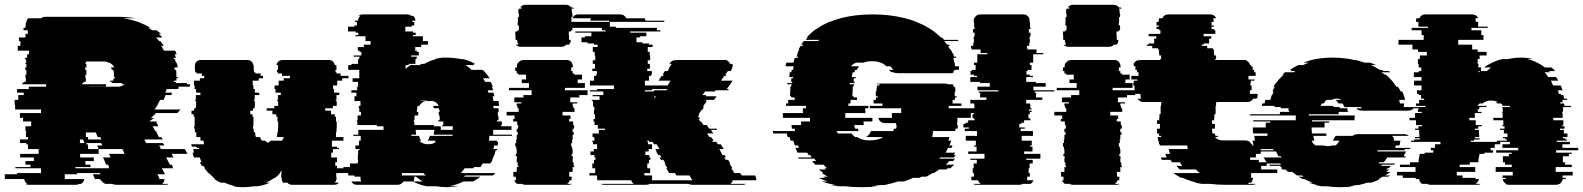

<svg xmlns="http://www.w3.org/2000/svg" viewBox="-51 -770 6596 800"><path d="M692 -399H643Q642 -395 641 -391.5Q640 -388 638 -384H666L663 -374H639Q636 -365 631 -354H616Q612 -344 605 -334H607Q603 -329 600 -324Q597 -319 593 -314H701L688 -299H599Q595 -294 589 -289Q583 -284 578 -279H591Q587 -275 581.5 -271.5Q576 -268 571 -264H604L600 -261L609 -244H585L596 -224H599L602 -219H601L611 -199H621L627 -189H550L558 -174H628L634 -164H612L620 -149H719L730 -129H664L672 -114H641L657 -84H664L670 -74H667L670 -69H623L634 -49L636 -44H605L610 -33Q613 -29 613 -24H634V-22Q634 -11 625 -4H652Q647 0 639 0H434Q428 0 423.5 -1.5Q419 -3 414 -4H387Q379 -8 373.5 -14Q368 -20 365 -24H345L343 -27L336 -44H368L365 -49H270V-44H219V-24H300Q298 -10 287 -4H280Q273 0 265 0H69Q60 0 55 -4H63Q52 -10 50 -24H-30Q-30 -25 -30.5 -25.5Q-31 -26 -31 -27V-44H20V-49H120V-69H13V-74H76V-84H55V-99H90V-114H33V-129H110V-149H66V-164H65V-169H59V-174H32V-189H66V-199H57V-219H58V-224H55V-244H79V-264H45V-279H32V-299H120V-314H12V-334H10V-354H25V-374H48V-384H20V-399H69V-409H141V-419H42V-424H47V-429H56V-434H57V-444H55V-459H59V-479H54V-489H59V-504H55V-509H58V-519H57V-524H53V-529H62V-544H70V-559H23V-579H34V-599H28V-614H55V-629H65V-644H47V-654H54V-659H56V-674H58Q58 -685 67 -694H121Q127 -700 138 -700H434Q477 -700 514 -694H461Q501 -688 537 -674H535Q552 -668 568 -659H566L575 -654H567Q572 -652 575.5 -649Q579 -646 583 -644H601Q606 -640 611 -636.5Q616 -633 620 -629H610Q615 -625 618.5 -621.5Q622 -618 626 -614H599Q603 -610 606 -606.5Q609 -603 612 -599H617Q625 -589 631 -579H621Q624 -575 626.5 -569.5Q629 -564 632 -559H679L685 -544H677Q678 -540 679.5 -536.5Q681 -533 682 -529H672L674 -524H678Q679 -522 679 -519L682 -509H685Q685 -506 686 -504H687Q688 -500 688.5 -496.5Q689 -493 689 -489H676Q676 -487 676 -484Q676 -481 677 -479H683Q683 -474 683.5 -469Q684 -464 684 -459V-449H690V-444H684V-434H674Q674 -433 673.5 -432Q673 -431 673 -429H683Q683 -428 682.5 -427Q682 -426 682 -424H729Q728 -422 728 -419H741L740 -409H694Q692 -403 692 -399ZM292 -419H391V-409H319V-408H392Q399 -408 403 -409H449Q460 -412 469 -419H455L460 -424H413Q416 -427 417 -429H407L410 -434H420L423 -444H428Q429 -446 429 -449H423L424 -459Q424 -469 421 -479H415Q414 -481 413.5 -484Q413 -487 411 -489H425Q421 -497 414 -504H412Q409 -507 405 -509H402Q392 -514 381 -514H308V-509H305V-504H309V-489H304V-479H309V-459H305V-444H307V-434H306V-429H297V-424H292ZM371 -189 367 -199H356L348 -218H307V-199H316V-189ZM282 -189V-174H301L295 -189ZM373 -169 371 -174H309V-169H315V-164H316V-149H360V-129H283V-114H340V-99H305V-84H326V-74H263V-69H404L401 -74H404L399 -84H391L385 -99L378 -114H410L403 -129H468L459 -149H360L354 -164H376Z M1354 -414H1337V-399H1341V-384H1363V-374H1351V-354H1348V-349H1352V-329H1336V-319H1304V-309H1328V-294H1344V-284H1349V-264H1352V-234H1351V-219H1349V-199H1380V-184H1332V-159H1353V-154H1361V-149H1336V-134H1329V-114H1353V-94H1346V-79H1353V-69H1351V-49H1350V-29H1352V-24H1351Q1349 -14 1344 -9H1361Q1355 0 1341 0H1166Q1154 0 1146 -9H1129Q1124 -14 1122 -24H1123V-29H1121V-49H1122V-60Q1119 -54 1114 -49H1116Q1106 -37 1095 -29H1093Q1092 -28 1090 -27Q1088 -26 1086 -24H1084Q1071 -15 1057 -9H1074Q1050 2 1022 6H1009Q997 8 984.5 9Q972 10 958 10Q948 10 938 9Q928 8 917 6H930Q906 1 885 -9H868Q853 -16 842 -24H845Q844 -26 842 -27Q840 -28 838 -29H840Q835 -34 829.5 -39Q824 -44 819 -49H817Q813 -54 809 -59Q805 -64 801 -69H803Q802 -71 800 -74Q798 -77 796 -79H789Q788 -83 785.5 -86.5Q783 -90 781 -94H789Q784 -105 781 -114H757Q756 -119 754 -124Q752 -129 751 -134H757L754 -149H779Q778 -151 778 -154H769Q769 -157 768 -159H748Q747 -161 747 -164Q747 -167 746 -169H799Q798 -173 798 -176.5Q798 -180 797 -184H785Q784 -188 784 -191.5Q784 -195 784 -199H767V-219H761V-234H758V-244H760V-284H756V-294H747V-309H758V-319H765V-329H766V-349H762V-354H765V-374H784V-384H766V-399H760V-414H757V-434H782V-444H800V-454H790V-464H768V-469H762V-479H761V-493Q761 -495 761.5 -496.5Q762 -498 762 -499H761Q765 -520 787 -520H978Q1001 -520 1004 -499H1006V-479H1007V-469H1013V-464H1035V-454H1045V-444H1027V-434H1002V-414H1005V-399H1011V-384H1029V-374H1010V-354H1007V-349H1011V-329H1010V-319H1003V-309H992V-294H1001V-284H1005V-244H1003V-234H1006V-224Q1006 -221 1007 -219H1012Q1012 -208 1015 -199H1032Q1035 -191 1040 -184H1053Q1058 -178 1065 -175Q1072 -178 1076 -184H1124Q1129 -191 1132 -199H1102Q1105 -208 1105 -219H1107V-234H1108V-264H1105V-284H1100V-294H1084V-309H1060V-319H1092V-329H1108V-349H1104V-354H1107V-374H1119V-384H1097V-399H1093V-414H1110V-434H1131V-444H1157V-454H1124V-464H1107V-469H1103V-479H1107V-493Q1107 -497 1108 -499H1101Q1106 -520 1128 -520H1318Q1339 -520 1344 -499H1350Q1351 -497 1351 -493V-479H1347V-469H1351V-464H1368V-454H1401V-444H1375V-434H1354Z M2082 -204H1988Q1988 -199 1987.5 -194Q1987 -189 1986 -184H2020Q2020 -181 2019 -179H2025Q2024 -175 2023.5 -171.5Q2023 -168 2023 -164H2008Q2007 -160 2006.5 -156.5Q2006 -153 2004 -149H2021Q2021 -146 2020 -144H2014Q2013 -139 2012 -134Q2011 -129 2009 -124H2008Q2005 -115 2000 -104H2001Q1999 -99 1996 -94H1995L1992 -89H1960L1951 -74H1924L1921 -69H1885Q1881 -64 1877.5 -59Q1874 -54 1869 -49H2013Q2011 -46 2008 -43.5Q2005 -41 2003 -39H1888L1882 -34H1951Q1944 -28 1936.5 -23.5Q1929 -19 1921 -14H1880Q1867 -7 1852 -2Q1837 3 1820 6H1861Q1850 8 1838 9Q1826 10 1813 10Q1801 10 1789.5 9Q1778 8 1767 6H1726Q1696 0 1669 -14H1630Q1621 0 1606 0H1436Q1420 0 1413 -14H1454Q1451 -20 1451 -27V-34H1426V-39H1400V-49H1345V-69H1380V-74H1407V-89H1439V-94H1441V-104H1440V-124H1441V-144H1447V-149H1430V-164H1445V-184H1452V-204H1421V-209H1442V-229H1547V-244H1519V-249H1438V-264H1436V-269H1439V-289H1453V-304H1446V-319H1444V-329H1451V-349H1426V-369H1434V-384H1413V-394H1437V-409H1441V-429H1418V-444H1446V-479H1400V-499H1413V-504H1441V-524H1445V-529H1447V-534H1423V-539H1455V-554H1447V-559H1440V-574H1465V-584H1493V-599H1472V-619H1430V-624H1442V-634H1431V-639H1399V-659H1426V-664H1436V-679H1428V-684H1441Q1441 -696 1451 -704H1443Q1451 -710 1460 -710H1645Q1656 -710 1662 -704H1670Q1680 -696 1680 -684H1667V-679H1675V-664H1665V-659H1638V-639H1670V-634H1681V-624H1669V-619H1711V-599H1732V-584H1704V-574H1679V-559H1686V-554H1694V-539H1662V-534H1686V-529H1684V-524H1680V-504H1652V-499H1639V-483Q1644 -488 1649 -491.5Q1654 -495 1660 -499H1698Q1700 -501 1702.5 -502Q1705 -503 1706 -504H1717Q1741 -518 1768 -524H1759Q1767 -526 1774.5 -527Q1782 -528 1790 -529H1785Q1790 -530 1795.5 -530Q1801 -530 1807 -530Q1813 -530 1819 -530Q1825 -530 1830 -529H1835Q1843 -528 1851.5 -527Q1860 -526 1867 -524H1876Q1904 -518 1929 -504H1918Q1920 -503 1922.5 -502Q1925 -501 1926 -499H1888Q1895 -495 1901.5 -490Q1908 -485 1914 -479H1960Q1965 -475 1969.5 -469.5Q1974 -464 1978 -459Q1981 -455 1984 -451.5Q1987 -448 1989 -444H1961Q1967 -437 1970 -429H1993Q1995 -425 1998 -419.5Q2001 -414 2003 -409H1998L2004 -394H1981L1984 -384H2005Q2006 -380 2007 -376.5Q2008 -373 2009 -369H2001Q2003 -365 2003.5 -359.5Q2004 -354 2005 -349H2026L2029 -329H2005Q2005 -327 2005 -324Q2005 -321 2006 -319H2026Q2026 -315 2026.5 -311.5Q2027 -308 2027 -304H2023V-289H2025Q2026 -284 2026 -279Q2026 -274 2026 -269H2020V-264H2040V-249H2037V-244H2080V-229H2004V-221Q2004 -218 2004 -215Q2004 -212 2003 -209H2083Q2082 -207 2082 -204ZM1676 -249H1757V-244H1785Q1785 -240 1785.5 -236.5Q1786 -233 1786 -229H1835Q1835 -233 1835.5 -236.5Q1836 -240 1836 -244H1792V-249H1796V-264H1775V-269H1781Q1781 -274 1781 -279.5Q1781 -285 1780 -289H1778V-293Q1777 -296 1777 -298.5Q1777 -301 1776 -304H1781Q1780 -308 1779.5 -311.5Q1779 -315 1777 -319H1757Q1755 -325 1753 -329H1777Q1769 -345 1753 -349H1732Q1728 -350 1724 -350.5Q1720 -351 1715 -351Q1711 -351 1706.5 -350.5Q1702 -350 1698 -349H1722Q1706 -345 1696 -329H1690Q1688 -325 1686 -319H1688Q1687 -315 1686.5 -311.5Q1686 -308 1685 -304H1692V-301Q1692 -298 1691.5 -295Q1691 -292 1691 -289H1677Q1676 -284 1676 -279Q1676 -274 1676 -269H1673V-264H1675Q1675 -260 1675 -256.5Q1675 -253 1676 -249ZM1765 -184H1731Q1737 -191 1740 -204H1834Q1835 -206 1835 -209H1756L1759 -227V-229H1681V-227Q1682 -223 1682 -218.5Q1682 -214 1683 -209H1662L1664 -204H1695Q1697 -198 1698.5 -193Q1700 -188 1704 -184H1696Q1697 -183 1698.5 -182Q1700 -181 1701 -179Q1713 -169 1734 -169Q1754 -169 1766 -179H1760Q1762 -181 1763 -182Q1764 -183 1765 -184ZM1723 -39Q1720 -41 1717.5 -44Q1715 -47 1713 -49H1624V-39ZM1710 -14Q1694 -24 1682 -34H1675V-27Q1675 -20 1672 -14Z M2097 -604V-624H2096V-639H2105V-644H2111V-664H2106V-679H2107V-699H2111V-714H2109V-723Q2109 -731 2111 -734H2121L2124 -739H2116Q2124 -750 2138 -750H2307Q2321 -750 2329 -739H2337L2340 -734H2329Q2332 -730 2332 -723V-714H2334V-699H2330V-679H2329V-664H2334V-644H2328V-639H2319V-624H2320V-604H2327V-602Q2327 -593 2320 -584H2308Q2301 -575 2288 -575H2119Q2106 -575 2098 -584H2110Q2104 -592 2104 -602V-604ZM2303 -394H2397V-374H2363V-364H2325V-344H2354V-339H2335V-329H2338V-319H2343V-304H2293V-289H2326V-274H2320V-264H2337V-249H2341V-234H2335V-219H2340V-209H2335V-189H2333V-174H2329V-159H2333V-149H2335V-129H2331V-119H2336V-109H2335V-94H2339V-79H2342V-74H2335V-54H2321V-34H2331V-27Q2331 -22 2330 -19H2323Q2320 -9 2312 -4H2332Q2327 0 2317 0H2138Q2129 0 2124 -4H2104Q2095 -9 2092 -19H2099Q2098 -22 2098 -27V-34H2088V-54H2102V-74H2109V-79H2106V-94H2102V-109H2103V-119H2098V-129H2102V-149H2100V-159H2096V-174H2100V-189H2102V-209H2107V-219H2102V-234H2108V-249H2104V-264H2087V-274H2093V-289H2060V-304H2110V-319H2105V-329H2102V-339H2121V-344H2092V-364H2130V-374H2164V-394H2070V-404H2153V-424H2123V-439H2141V-459H2109V-464H2102V-474H2096V-489H2103V-493Q2103 -504 2108 -509H2109Q2117 -520 2131 -520H2310Q2324 -520 2332 -509H2330Q2336 -503 2336 -493V-489H2329V-474H2335V-464H2342V-459H2374V-439H2356V-424H2386V-404H2303Z M3002 -19Q3000 -9 2992 -4H3057Q3052 0 3044 0H2834Q2825 0 2817 -4H2656Q2651 0 2642 0H2467Q2458 0 2453 -4H2590Q2581 -10 2579 -19H2438Q2437 -22 2437 -27V-39H2405V-49H2429V-69H2417V-89H2424V-104H2430V-114H2426V-124H2409V-139H2423V-149H2437V-169H2420V-179H2417V-184H2426V-194H2425V-199H2418V-214H2444V-229H2470V-234H2440V-249H2426V-264H2422V-274H2428V-294H2424V-314H2427V-319H2425V-324H2422V-329H2420V-349H2415V-354H2447V-369H2418V-374H2463V-389H2407V-394H2437V-399H2507V-414H2407V-434H2424V-454H2433V-459H2436V-474H2417V-484H2428V-504H2419V-519H2429V-539H2427V-554H2419V-574H2439V-584H2424V-589H2397V-594H2372V-614H2386V-619H2413V-634H2346V-639H2472V-644H2457V-654H2286V-659H2261V-679H2488V-684H2409Q2409 -688 2411 -694H2334Q2341 -710 2358 -710H2533Q2551 -710 2558 -694H2635Q2638 -690 2638 -684H2717V-679H2490V-659H2515V-654H2686V-644H2701V-639H2575V-634H2642V-619H2615V-614H2601V-594H2626V-589H2653V-584H2668V-574H2648V-554H2656V-539H2658V-519H2648V-504H2657V-484H2646V-474H2665V-459H2662V-454H2653V-434H2636V-414H2731L2743 -434H2693L2706 -454H2712L2715 -459H2710L2719 -474H2731L2737 -484H2735L2747 -503V-504H2738Q2740 -507 2744.5 -512Q2749 -517 2757 -519H2762Q2765 -520 2771 -520H2973Q2978 -520 2980 -519H2975Q2986 -516 2991 -504H3000Q3001 -502 3001.5 -500Q3002 -498 3002 -496Q3002 -490 2998 -484H3000Q3000 -483 2998 -481L2993 -474H2982L2971 -459H2977L2973 -454H2967L2953 -434H3002L2988 -414L2977 -399H2986L2983 -394H2931L2927 -389H2887L2876 -374H2892L2889 -369H2935L2928 -359L2924 -354H2893L2889 -349H2894L2880 -329H2882L2878 -324H2882L2878 -319H2880L2877 -314H2874L2860 -294H2864L2858 -286L2866 -274H2860L2866 -264H2870L2880 -249H2894L2904 -234H2934L2938 -229H2911L2921 -214H2895L2905 -199H2912L2915 -194H2916L2923 -184H2916L2919 -179H2934L2940 -169H2952L2965 -149H2946L2952 -139H2951L2960 -124H2968L2974 -114H2966L2973 -104H2983L2992 -89H2988L3001 -69H2996L3009 -49H3033L3040 -39H3095L3096 -37Q3100 -31 3100 -24V-19ZM2666 -394H2636V-389H2672L2675 -394H2727L2730 -399H2666ZM2676 -369V-359L2682 -369ZM2834 -19 2822 -39H2767L2761 -49H2737L2725 -69H2730L2718 -89H2722L2713 -104H2703L2697 -114H2705L2699 -124H2692L2683 -139H2685L2679 -149H2697L2685 -169H2674L2668 -179H2654L2651 -184H2646V-179H2649V-169H2666V-149H2652V-139H2638V-124H2655V-114H2659V-104H2653V-89H2646V-69H2658V-49H2634V-39H2666V-27Q2666 -22 2665 -19Z M3902 -319H4033V-299H3994V-279H3938V-265Q3938 -261 3937.5 -257Q3937 -253 3937 -249H3940Q3940 -245 3939.5 -241.5Q3939 -238 3939 -234H3930Q3930 -232 3930 -229Q3930 -226 3929 -224H3837Q3836 -222 3836 -219Q3836 -216 3835 -214H3836L3833 -199H3905Q3904 -195 3903 -191.5Q3902 -188 3901 -184H3912Q3911 -179 3909 -174Q3907 -169 3905 -164H3918L3914 -154H3899Q3897 -149 3894.5 -144Q3892 -139 3889 -134H3929L3923 -124H3931Q3929 -122 3927.5 -119Q3926 -116 3924 -114H3867Q3866 -113 3865 -112Q3864 -111 3863 -109H3928Q3924 -103 3920 -99H3904Q3901 -95 3897.5 -91.5Q3894 -88 3890 -84H3925L3909 -69H3898L3892 -64H3862Q3853 -57 3841 -49H3835Q3829 -45 3822.5 -41.5Q3816 -38 3809 -34H3790L3779 -29H3753Q3734 -20 3716 -14H3691Q3664 -5 3634 1H3615Q3607 2 3598.5 3.5Q3590 5 3582 6H3609Q3593 8 3575.5 9Q3558 10 3540 10Q3521 10 3503.5 9Q3486 8 3469 6H3443Q3434 5 3426 3.5Q3418 2 3410 1H3429Q3399 -5 3372 -14H3397Q3379 -20 3361 -29H3388Q3385 -31 3382.5 -32Q3380 -33 3378 -34H3398Q3391 -38 3385 -41.5Q3379 -45 3373 -49H3380L3360 -64H3390L3384 -69H3395L3380 -84H3346Q3342 -88 3339 -91.5Q3336 -95 3333 -99H3349Q3348 -101 3346 -104Q3344 -107 3342 -109H3277L3274 -114H3331L3325 -124H3318L3312 -134H3272L3263 -154H3278Q3277 -156 3276 -159Q3275 -162 3274 -164H3261Q3259 -169 3257.5 -174Q3256 -179 3254 -184H3243Q3242 -188 3241 -191.5Q3240 -195 3239 -199H3231Q3230 -203 3229 -206.5Q3228 -210 3227 -214H3171Q3170 -216 3170 -219Q3170 -222 3169 -224H3261Q3261 -226 3261 -229Q3261 -232 3260 -234H3249Q3248 -238 3247.5 -241.5Q3247 -245 3247 -249H3287Q3287 -253 3287 -256.5Q3287 -260 3286 -264H3324V-279H3211V-299H3295Q3294 -304 3294 -309Q3294 -314 3294 -319H3307V-329H3224V-339H3233V-354H3260V-364H3246V-369H3241V-389H3242V-409H3245V-414H3248V-419H3229V-424H3250V-429H3245Q3246 -433 3246 -436.5Q3246 -440 3246 -444H3254V-449H3238Q3238 -454 3238.5 -459Q3239 -464 3239 -469H3246Q3247 -471 3247 -474Q3247 -477 3248 -479H3253L3256 -494H3222L3225 -509H3255Q3257 -514 3258 -519.5Q3259 -525 3261 -529H3273L3275 -534H3268Q3269 -538 3270.5 -541.5Q3272 -545 3273 -549H3272Q3274 -553 3275.5 -556.5Q3277 -560 3279 -564H3276L3285 -579H3293L3296 -584H3287L3298 -599H3358Q3361 -602 3362 -604H3306L3315 -614H3310L3325 -629Q3331 -634 3337 -639.5Q3343 -645 3350 -649H3351Q3359 -654 3367 -659.5Q3375 -665 3384 -669Q3389 -672 3394.5 -674.5Q3400 -677 3405 -679H3407Q3428 -688 3452 -694H3451Q3481 -702 3514.5 -706Q3548 -710 3584 -710Q3622 -710 3655.5 -706Q3689 -702 3720 -694Q3745 -688 3767 -679H3765Q3771 -677 3777 -674.5Q3783 -672 3789 -669Q3799 -665 3808 -659.5Q3817 -654 3826 -649H3825Q3833 -645 3839.5 -639.5Q3846 -634 3853 -629H3852Q3857 -625 3861 -621.5Q3865 -618 3869 -614H3874L3883 -604H3939L3944 -599H3883Q3887 -595 3889.5 -591.5Q3892 -588 3895 -584H3904L3907 -579H3899Q3901 -575 3903.5 -571.5Q3906 -568 3907 -564H3910Q3912 -560 3914 -556.5Q3916 -553 3917 -549H3919Q3921 -545 3922 -541.5Q3923 -538 3924 -534H3932Q3932 -533 3932.5 -532Q3933 -531 3933 -529H3921Q3923 -524 3923.5 -519Q3924 -514 3925 -509H3927Q3927 -505 3927.5 -501.5Q3928 -498 3928 -494H3944Q3945 -492 3945 -487Q3945 -483 3943 -479H3926Q3924 -472 3918 -469H3925Q3920 -465 3912 -465H3691Q3678 -465 3671 -469H3664Q3658 -473 3656 -476L3653 -479H3671Q3669 -482 3666 -486Q3663 -490 3658 -494H3642Q3632 -504 3619 -509H3617Q3604 -515 3583 -515Q3562 -515 3547 -509H3517Q3504 -505 3495 -494H3529Q3524 -489 3519 -479H3513Q3512 -477 3511 -474.5Q3510 -472 3509 -469H3502Q3501 -465 3500 -459.5Q3499 -454 3498 -449H3515Q3514 -447 3514 -444H3506V-429H3510V-424H3489V-419H3508V-414H3505V-409H3502V-389H3501V-369H3506V-364H3520V-354H3493V-339H3484V-329H3567V-319H3554Q3554 -314 3554.5 -309Q3555 -304 3555 -299H3471V-279H3584V-264H3547Q3547 -260 3547.5 -256.5Q3548 -253 3548 -249H3508Q3509 -245 3510 -241.5Q3511 -238 3512 -234H3523Q3524 -231 3525 -228.5Q3526 -226 3527 -224H3435Q3436 -219 3441 -214H3497Q3503 -205 3512 -199H3521Q3539 -185 3572 -185Q3589 -185 3604 -188.5Q3619 -192 3629 -199H3558Q3566 -204 3574 -214H3573Q3577 -220 3578 -224H3671L3674 -234H3683Q3684 -238 3684.5 -241.5Q3685 -245 3685 -249H3682L3683 -256V-257H3636Q3626 -257 3617 -264Q3610 -271 3609 -279H3666Q3665 -281 3665 -284V-299H3704V-319H3573V-329H3626V-339H3589V-354H3599V-364H3606V-369H3598V-389H3601V-395Q3601 -404 3605 -409H3601Q3602 -411 3605 -414H3611Q3615 -418 3617 -419H3599Q3604 -422 3611 -422H3886Q3894 -422 3898 -419H3917Q3920 -418 3924 -414H3918Q3921 -411 3922 -409H3926Q3930 -404 3930 -395V-389H3927V-369H3935V-364H3928V-354H3918V-339H3955V-329H3902Z M4342 -389H4260V-384H4266V-364H4292V-354H4225V-339H4241V-334H4242V-319H4247V-314H4236V-309H4248V-304H4240V-294H4234V-279H4239V-274H4243V-269H4216V-259H4205V-254H4196V-239H4219V-234H4202V-224H4253V-204H4206V-184H4248V-164H4241V-159H4251V-139H4216V-129H4284V-109H4225V-104H4252V-89H4239V-69H4235V-49H4240V-34H4229V-27Q4229 -22 4228 -19H4255Q4251 -8 4243 -4H4210Q4205 0 4196 0H4017Q4008 0 4003 -4H4036Q4028 -8 4024 -19H3997Q3996 -22 3996 -27V-34H4007V-49H4002V-69H4006V-89H4019V-104H3992V-109H4051V-129H3983V-139H4018V-159H4008V-164H4015V-184H3973V-204H4020V-224H3969V-234H3986V-239H3963V-254H3972V-259H3983V-269H4010V-274H4006V-279H4001V-294H4007V-304H4015V-309H4003V-314H4014V-319H4009V-334H4008V-339H3992V-354H4059V-364H4033V-384H4027V-389H4109V-394H4022V-409H4073V-424H4032V-429H3992V-449H4020V-454H4007V-459H3993V-474H3998V-479H4014V-499H4007V-509H4021V-544H4063V-549H4035V-564H3997V-569H3995V-579H4004V-589H4006V-594H4007V-609H4005V-614H4007V-619H4010V-634H4003V-649H4010V-654H4008V-674H4007V-679H4006V-683Q4006 -688 4008 -694H4009Q4016 -710 4034 -710H4213Q4229 -710 4238 -694H4237Q4239 -688 4239 -683V-679H4240V-674H4241V-654H4243V-649H4236V-634H4243V-619H4240V-614H4238V-609H4240V-594H4239V-589H4237V-579H4228V-569H4230V-564H4268V-549H4296V-544H4254V-509H4240V-499H4247V-479H4231V-474H4226V-459H4240V-454H4253V-449H4225V-429H4265V-424H4306V-409H4255V-394H4342Z M4379 -604V-624H4378V-639H4387V-644H4393V-664H4388V-679H4389V-699H4393V-714H4391V-723Q4391 -731 4393 -734H4403L4406 -739H4398Q4406 -750 4420 -750H4589Q4603 -750 4611 -739H4619L4622 -734H4611Q4614 -730 4614 -723V-714H4616V-699H4612V-679H4611V-664H4616V-644H4610V-639H4601V-624H4602V-604H4609V-602Q4609 -593 4602 -584H4590Q4583 -575 4570 -575H4401Q4388 -575 4380 -584H4392Q4386 -592 4386 -602V-604ZM4585 -394H4679V-374H4645V-364H4607V-344H4636V-339H4617V-329H4620V-319H4625V-304H4575V-289H4608V-274H4602V-264H4619V-249H4623V-234H4617V-219H4622V-209H4617V-189H4615V-174H4611V-159H4615V-149H4617V-129H4613V-119H4618V-109H4617V-94H4621V-79H4624V-74H4617V-54H4603V-34H4613V-27Q4613 -22 4612 -19H4605Q4602 -9 4594 -4H4614Q4609 0 4599 0H4420Q4411 0 4406 -4H4386Q4377 -9 4374 -19H4381Q4380 -22 4380 -27V-34H4370V-54H4384V-74H4391V-79H4388V-94H4384V-109H4385V-119H4380V-129H4384V-149H4382V-159H4378V-174H4382V-189H4384V-209H4389V-219H4384V-234H4390V-249H4386V-264H4369V-274H4375V-289H4342V-304H4392V-319H4387V-329H4384V-339H4403V-344H4374V-364H4412V-374H4446V-394H4352V-404H4435V-424H4405V-439H4423V-459H4391V-464H4384V-474H4378V-489H4385V-493Q4385 -504 4390 -509H4391Q4399 -520 4413 -520H4592Q4606 -520 4614 -509H4612Q4618 -503 4618 -493V-489H4611V-474H4617V-464H4624V-459H4656V-439H4638V-424H4668V-404H4585Z M5182 -114H5158V-104H5194V-94H5227V-79H5204V-64H5271V-49H5162V-29H5170V-27Q5170 -25 5169 -24Q5167 -14 5162 -9H5154Q5150 -5 5148 -4H5182Q5177 0 5168 0H5055Q5038 0 5021.5 -1Q5005 -2 4990 -4H4956Q4949 -5 4942 -6.5Q4935 -8 4927 -9H4935Q4922 -12 4910.5 -16Q4899 -20 4888 -24H4889Q4886 -26 4883 -27Q4880 -28 4878 -29H4870Q4862 -34 4854 -38.5Q4846 -43 4838 -49H4948Q4944 -53 4939.5 -56.5Q4935 -60 4931 -64H4864L4851 -79H4875Q4872 -83 4869.5 -86.5Q4867 -90 4865 -94H4832L4826 -104H4790Q4789 -106 4788 -109Q4787 -112 4785 -114H4810L4804 -129H4824L4821 -139Q4819 -145 4819 -149H4898Q4897 -153 4896.5 -156.5Q4896 -160 4896 -164H4782Q4782 -166 4781.5 -167Q4781 -168 4781 -169H4778Q4778 -173 4777.5 -176.5Q4777 -180 4777 -184H4774Q4774 -188 4773.5 -191.5Q4773 -195 4773 -199H4787V-204H4778V-214H4770V-234H4782V-254H4770V-269H4779V-279H4780V-294H4785V-329H4787V-344H4792V-345H4713Q4698 -345 4689 -359H4704Q4701 -365 4701 -372V-379H4669V-394H4676V-414H4671V-424H4673V-434H4688V-439H4663V-454H4693V-469H4687V-479H4680V-494H4674V-499H4671Q4674 -514 4690 -519H4696Q4699 -520 4704 -520H4783V-524H4787V-539H4779V-549H4778V-564H4774V-569H4750V-579H4727V-584H4735V-589H4758V-609H4767V-619H4735V-629H4784V-644H4779V-649H4768V-659H4778V-664H4768V-679H4777V-683Q4777 -688 4779 -694H4792Q4799 -710 4817 -710H4992Q5008 -710 5017 -694H5004Q5006 -688 5006 -683V-679H4997V-664H5007V-659H4997V-649H5008V-644H5013V-629H4964V-619H4996V-609H4987V-589H4964V-584H4956V-579H4979V-569H5003V-564H5007V-549H5008V-539H5016V-524H5012V-520H5138Q5143 -520 5145 -519H5139Q5153 -514 5158 -499H5161Q5161 -498 5161.5 -497Q5162 -496 5162 -494H5168V-479H5175V-469H5181V-454H5151V-439H5176V-434H5161V-424H5159V-414H5164V-394H5157V-379H5189V-372Q5189 -368 5188 -365Q5187 -362 5185 -359H5171Q5162 -345 5147 -345H5021V-344H5016V-329H5014V-294H5009V-279H5008V-269H4999V-254H5011V-234H4999Q4999 -229 4999.5 -224Q5000 -219 5001 -214H5010Q5012 -208 5014 -204H5022L5025 -199H5011Q5022 -185 5045 -185H5136Q5141 -185 5143 -184H5146Q5158 -181 5163 -169H5166Q5166 -168 5166.5 -167Q5167 -166 5167 -164H5281Q5281 -163 5281.5 -161.5Q5282 -160 5282 -158V-149H5202V-129H5182Z M5797 -324H5865Q5865 -323 5864 -322Q5863 -321 5862 -319H5839Q5831 -309 5817 -309H5622Q5608 -309 5600 -319H5623L5620 -324H5551L5548 -329Q5547 -333 5543 -339H5526Q5520 -350 5513 -354H5538Q5530 -359 5519 -359Q5507 -359 5499 -354H5478Q5470 -350 5465 -339H5456Q5454 -335 5452 -329H5506Q5505 -327 5505 -324H5532Q5531 -322 5531 -319H5564Q5563 -317 5563 -314Q5563 -311 5562 -309H5566V-304H5527V-294H5402V-289H5594Q5593 -284 5593 -279Q5593 -274 5593 -269H5416V-264H5487V-259H5468V-239H5414Q5414 -235 5414 -231.5Q5414 -228 5415 -224V-214H5475Q5475 -207 5476 -204H5421Q5423 -191 5425 -184H5414Q5420 -170 5431 -164H5464Q5472 -161 5481 -161Q5492 -161 5499 -164H5513Q5522 -169 5530 -184H5503L5506 -191Q5508 -195 5510.5 -198.5Q5513 -202 5515 -204H5585Q5594 -211 5605 -211H5800Q5810 -211 5819 -204H5749Q5759 -196 5757 -184H5784Q5783 -180 5782.5 -175Q5782 -170 5780 -164H5765L5762 -154H5826L5824 -149H5803L5801 -144H5690L5687 -139H5808L5797 -119H5807L5804 -114H5729Q5726 -109 5722.5 -104Q5719 -99 5715 -94H5697Q5696 -93 5695 -92Q5694 -91 5693 -89H5762Q5761 -88 5760 -87Q5759 -86 5758 -84H5708Q5707 -83 5706 -82Q5705 -81 5703 -79H5745L5735 -69H5730L5725 -64H5737L5725 -54H5743Q5738 -50 5732.5 -46.5Q5727 -43 5721 -39H5741L5733 -34H5711L5693 -24H5699Q5683 -15 5663 -9H5646Q5637 -6 5628 -3.5Q5619 -1 5610 1H5601Q5594 2 5587 3.5Q5580 5 5573 6H5593Q5579 8 5564 9Q5549 10 5533 10Q5518 10 5504 9Q5490 8 5476 6H5455Q5448 5 5441.5 3.5Q5435 2 5428 1H5437Q5428 -1 5419 -3.5Q5410 -6 5402 -9H5419Q5400 -15 5384 -24H5377Q5373 -26 5368.5 -28.5Q5364 -31 5360 -34H5381L5373 -39H5353L5333 -54H5316Q5313 -56 5310 -59Q5307 -62 5305 -64H5292L5287 -69H5292L5282 -79H5241Q5238 -82 5237 -84H5287Q5284 -87 5283 -89H5213Q5212 -91 5209 -94H5227Q5223 -99 5220 -104Q5217 -109 5214 -114H5289L5286 -119H5276Q5273 -124 5270.5 -129Q5268 -134 5266 -139H5146L5144 -144H5255L5253 -149H5274L5272 -154H5208L5205 -164H5172Q5171 -169 5170 -174Q5169 -179 5168 -184H5178L5175 -204H5230V-214H5170V-219Q5169 -224 5169 -229Q5169 -234 5169 -239H5223V-259H5242V-264H5171V-269H5348V-289H5157V-294H5282V-304H5321V-309H5317Q5318 -311 5318 -314Q5318 -317 5318 -319H5286V-324H5259Q5259 -327 5260 -329H5206Q5208 -335 5208 -339H5218L5221 -354H5242L5248 -374H5250Q5251 -378 5253 -381.5Q5255 -385 5256 -389H5251Q5253 -394 5255.5 -399.5Q5258 -405 5261 -409H5255Q5257 -413 5259.5 -416.5Q5262 -420 5265 -424H5266Q5270 -429 5274 -434.5Q5278 -440 5282 -444H5283Q5289 -452 5298 -459H5293L5299 -464H5297L5303 -469H5340Q5342 -471 5344 -472Q5346 -473 5347 -474H5325Q5327 -476 5329 -477Q5331 -478 5332 -479H5324Q5342 -491 5359 -499H5379Q5385 -502 5391 -504.5Q5397 -507 5403 -509H5380Q5384 -511 5387.5 -512Q5391 -513 5395 -514H5394Q5399 -516 5403.5 -517Q5408 -518 5412 -519H5409Q5453 -530 5501 -530Q5528 -530 5552 -527Q5576 -524 5597 -519H5600Q5605 -518 5609.5 -517Q5614 -516 5618 -514H5619Q5623 -513 5626.5 -512Q5630 -511 5634 -509H5657Q5672 -504 5682 -499H5661Q5671 -495 5680 -489.5Q5689 -484 5698 -479H5706Q5708 -478 5710 -477Q5712 -476 5713 -474H5735Q5737 -473 5738.5 -472Q5740 -471 5742 -469H5705L5711 -464H5713L5719 -459H5723Q5728 -455 5732 -451.5Q5736 -448 5740 -444H5739Q5744 -439 5748.5 -434Q5753 -429 5757 -424H5756Q5759 -420 5762 -416.5Q5765 -413 5767 -409H5773Q5777 -404 5780 -399Q5783 -394 5785 -389H5791Q5793 -385 5795 -381.5Q5797 -378 5798 -374H5797Q5799 -369 5801 -364Q5803 -359 5804 -354H5779L5782 -339H5799V-329Z M6525 -144H6433V-134H6498V-129H6486V-119H6461V-94H6470V-84H6498V-74H6431V-54H6502V-39H6460V-29H6473V-24H6461Q6459 -18 6457 -14Q6456 -12 6453 -9H6454Q6450 -5 6448 -4H6446Q6441 0 6432 0H6236Q6228 0 6221 -4H6224Q6222 -5 6218 -9H6217Q6214 -12 6213 -14H6214Q6211 -19 6211 -24H6223V-29H6210V-39H6252V-54H6181V-74H6248V-84H6220V-94H6211V-119H6236V-129H6248V-134H6183V-144H6275V-154H6209V-169H6240V-179H6200V-169H6177V-154H6160V-144H6170V-134H6134V-129H6113V-119H6111V-109H6109V-94H6073V-84H6031V-74H6096V-54H6019V-39H6043V-29H6097V-24H6111L6108 -14H6107Q6106 -13 6105 -12Q6104 -11 6103 -9H6104Q6100 -5 6098 -4H6120Q6113 0 6105 0H5910Q5901 0 5896 -4H5874Q5872 -5 5868 -9Q5865 -12 5864 -14H5865Q5864 -16 5863 -18.5Q5862 -21 5862 -24H5848V-29H5794V-39H5770V-54H5847V-74H5782V-84H5824V-94H5860V-109H5862V-119H5864V-129H5885V-134H5921V-144H5911V-154H5928V-169H5951V-179H5828V-184H5842V-189H5865V-194H5845V-199H5863V-214H5862V-229H5845V-234H5859V-244H5874V-249H5849V-269H5822V-279H5845V-299H5873V-304H5857V-309H5856V-314H5860V-324H5888V-329H5849V-339H5862V-354H5883V-359H5870V-374H5861V-379H5853V-394H5872V-414H5841V-434H5872V-449H5840V-469H5861V-474H5871V-489H5860V-504H5857V-524H5865V-539H5894V-554H5857V-564H5834V-584H5776V-604H5881V-624H5872V-644H5831V-654H5899V-659H5859V-679H5849V-683Q5849 -688 5851 -694H5863Q5870 -710 5888 -710H6083Q6101 -710 6108 -694H6096Q6098 -688 6098 -683V-679H6108V-659H6148V-654H6080V-644H6121V-624H6130V-604H6025V-584H6083V-564H6106V-554H6143V-539H6114V-524H6106V-504H6109V-489H6120V-474H6144Q6149 -478 6153 -481.5Q6157 -485 6162 -489H6133Q6139 -493 6144.5 -497Q6150 -501 6157 -504Q6182 -518 6210 -524H6233Q6259 -530 6286 -530Q6312 -530 6336 -524H6313Q6339 -518 6363 -504Q6368 -501 6374 -497.5Q6380 -494 6385 -489H6413Q6418 -485 6421.5 -481.5Q6425 -478 6429 -474H6403Q6404 -473 6405 -472Q6406 -471 6407 -469H6384Q6389 -465 6392.5 -459.5Q6396 -454 6400 -449H6433L6442 -434H6411L6420 -414H6452Q6454 -410 6456 -404.5Q6458 -399 6459 -394H6440Q6442 -390 6442.5 -386.5Q6443 -383 6444 -379H6452Q6453 -377 6453 -374H6463L6466 -359H6478Q6479 -357 6479 -354H6459L6460 -344H6450V-339H6466Q6467 -337 6467 -334Q6467 -331 6467 -329H6495V-324H6462V-314H6461Q6462 -312 6462 -309H6461V-304H6458V-299H6460V-279H6421V-269H6463V-249H6459V-244H6468V-234H6449V-229H6465V-214H6480V-199H6461V-194H6471V-189H6478V-184H6436V-179H6490V-169H6459V-154H6525ZM6117 -474H6110V-469H6112Q6114 -471 6115 -472Q6116 -473 6117 -474ZM6186 -184H6228V-189H6221V-194H6211V-199H6230V-214H6215V-229H6199V-234H6218V-244H6209V-249H6213V-269H6171V-279H6210V-299H6208V-304H6211Q6211 -306 6210.5 -307Q6210 -308 6210 -309H6211Q6210 -311 6210 -314H6211L6208 -324H6241Q6239 -328 6239 -329H6211Q6210 -332 6207.5 -334.5Q6205 -337 6203 -339H6187Q6183 -343 6180 -344H6191Q6180 -351 6162 -351Q6144 -351 6134 -344H6133Q6131 -343 6127 -339H6114Q6112 -337 6110 -334.5Q6108 -332 6106 -329H6144Q6142 -325 6142 -324H6114L6111 -314H6106Q6106 -311 6105 -309H6107V-304H6122V-299H6094V-279H6071V-269H6098V-249H6123V-244H6108V-234H6094V-229H6111V-214H6112V-199H6094V-194H6114V-189H6091V-184H6077V-179H6186Z"/></svg>

Font: Rubik Glitch
Style: Regular
Weight: 400
Designer: Hubert and Fischer, NaN
Foundry: Hubert and Fischer, NaN
Version: Version 2.200